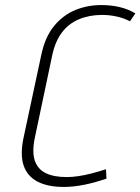

<svg xmlns="http://www.w3.org/2000/svg" viewBox="-20 -729 555 759"><path d="M494 -645 515 -676Q487 -693 453 -701Q419 -709 380 -709Q326 -709 278 -689.5Q230 -670 194 -626.5Q158 -583 143 -511L73 -184Q59 -117 73.5 -74.5Q88 -32 128.5 -11Q169 10 232 10Q270 10 312.5 1.5Q355 -7 401 -23L399 -60Q368 -50 340.5 -43Q313 -36 288.5 -32.5Q264 -29 244 -29Q193 -29 161 -44.5Q129 -60 117.5 -94.5Q106 -129 118 -186L187 -513Q199 -567 225.5 -601.5Q252 -636 292.5 -653Q333 -670 384 -670Q412 -670 440 -664Q468 -658 494 -645Z"/></svg>

Font: Advent Pro Light
Style: Italic
Weight: 300
Italic angle: -12°
Version: Version 3.000